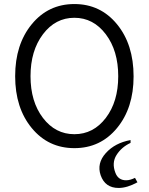

<svg xmlns="http://www.w3.org/2000/svg" viewBox="-20 -717 736 950"><path d="M641 -339Q641 -183 559 -83.5Q477 16 348 16Q219 16 137 -83.5Q55 -183 55 -340Q55 -497 137 -597Q219 -697 348 -697Q477 -697 559 -597Q641 -497 641 -339ZM192.5 -133.5Q254 -53 348 -53Q442 -53 503.5 -133.5Q565 -214 565 -340Q565 -466 503.5 -547.5Q442 -629 348 -629Q254 -629 192.5 -547.5Q131 -466 131 -340Q131 -214 192.5 -133.5ZM567 213Q500 213 478 150Q458 91 503.5 40.5Q549 -10 626 -24V-10Q581 11 556.5 50Q532 89 551 138Q565 175 604 175Q624 175 648 163L660 185Q609 213 567 213Z"/></svg>

Font: Didact Gothic
Style: Regular
Weight: 400
Designer: Daniel Johnson
Foundry: Daniel Johnson
Version: Version 2.101;PS 002.101;hotconv 1.0.88;makeotf.lib2.5.64775